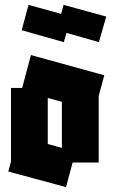

<svg xmlns="http://www.w3.org/2000/svg" viewBox="-20 -753 463 788"><path d="M14 -49 25 -90V-392H71L107 -527L408 -444L385 -359V-86H278L251 15ZM176 -162 234 -146V-335L176 -351ZM242 -580 69 -629 97 -733 231 -696 241 -733 416 -685 386 -580 253 -618Z"/></svg>

Font: Blaka Ink
Style: Regular
Weight: 400
Designer: Mohamed Gaber
Foundry: Kief Type Foundry
Version: Version 1.003; ttfautohint (v1.8.4.7-5d5b)